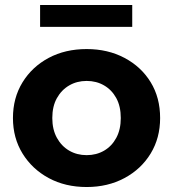

<svg xmlns="http://www.w3.org/2000/svg" viewBox="-20 -743 695 771"><path d="M328 8Q242 8 175.5 -28Q109 -64 70.5 -126.5Q32 -189 32 -269Q32 -350 70.5 -412.5Q109 -475 175.5 -510.5Q242 -546 328 -546Q413 -546 480 -510.5Q547 -475 585 -413Q623 -351 623 -269Q623 -189 585 -126.5Q547 -64 480 -28Q413 8 328 8ZM328 -120Q367 -120 398 -138Q429 -156 447 -189.5Q465 -223 465 -269Q465 -316 447 -349Q429 -382 398 -400Q367 -418 328 -418Q289 -418 258 -400Q227 -382 208.5 -349Q190 -316 190 -269Q190 -223 208.5 -189.5Q227 -156 258 -138Q289 -120 328 -120ZM141 -635V-723H511V-635Z"/></svg>

Font: MOST Montserrat
Style: Bold
Weight: 700
Designer: Julieta Ulanovsky
Foundry: Julieta Ulanovsky
Version: Version 8.000;March 11, 2024;FontCreator 15.0.0.2926 64-bit